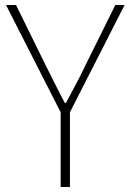

<svg xmlns="http://www.w3.org/2000/svg" viewBox="-20 -746 522 766"><path d="M222 -298 4 -726H44L159 -492L198 -414Q224 -362 239 -335H243Q300 -440 324 -492L440 -726H477L259 -298V0H222Z"/></svg>

Font: Merged Yaku Han JP Thin
Style: Regular
Weight: 250
Designer: Ryoko NISHIZUKA 西塚涼子 (kana, bopomofo & ideographs); Paul D. Hunt (Latin, Greek & Cyrillic); Sandoll Communications 산돌커뮤니
Foundry: Adobe
Version: Version 2.004